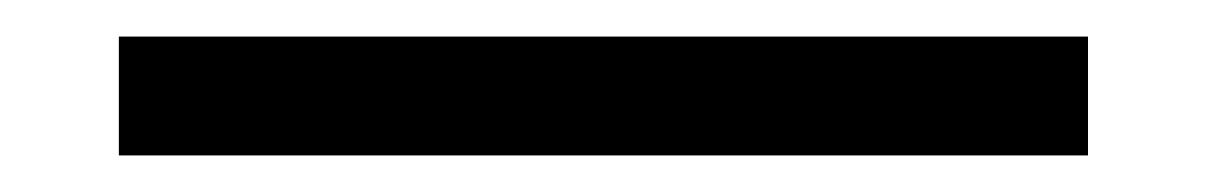

<svg xmlns="http://www.w3.org/2000/svg" viewBox="-20 95 660 105"><path d="M45 180H575V115H45Z"/></svg>

Font: Monaspace Krypton Light
Style: Regular
Weight: 300
Designer: Riley Cran & the Lettermatic Team
Foundry: Lettermatic
Version: Version 1.101 (Monaspace Krypton)